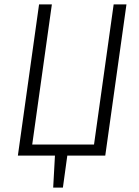

<svg xmlns="http://www.w3.org/2000/svg" viewBox="-20 -705 632 870"><path d="M553 -685 457 0H285L265 145H221L229 0H61L157 -685H215L126 -50H406L495 -685Z"/></svg>

Font: Fira Sans Condensed Light
Style: Italic
Weight: 300
Width: 3
Italic angle: -8°
Designer: Carrois Corporate & Edenspiekermann AG
Foundry: Carrois Corporate GbR & Edenspiekermann AG
Version: Version 4.203